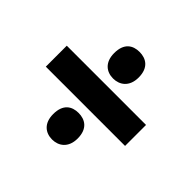

<svg xmlns="http://www.w3.org/2000/svg" viewBox="-138 -827 848 848"><g transform="rotate(45 286.0 -403.5)"><path d="M285 -511C325 -511 362 -536 362 -594C362 -656 325 -677 285 -677C244 -677 209 -656 209 -594C209 -536 244 -511 285 -511ZM38 -338H533V-469H38ZM285 -130C325 -130 362 -155 362 -213C362 -275 325 -296 285 -296C244 -296 209 -275 209 -213C209 -155 244 -130 285 -130Z"/></g></svg>

Font: Noto Sans Tamil UI Black
Style: Regular
Weight: 900
Designer: Jelle Bosma - Monotype Design Team
Foundry: Monotype Imaging Inc.
Version: Version 2.004